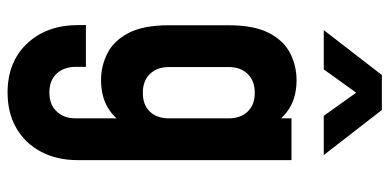

<svg xmlns="http://www.w3.org/2000/svg" viewBox="-274 -546 1003 494"><g transform="rotate(90 227.0 -298.5)"><path d="M217.5 183Q139 183 91.5 132.8Q44 82.5 44 0.5V-18.5H151.5V8Q151.5 38 169 56.8Q186.5 75.5 217.5 75.5Q248.5 75.5 266.2 56.8Q284 38 284 8V-149.5L303 -125Q286.5 -93 257 -75.2Q227.5 -57.5 185.5 -57.5Q149 -57.5 116.8 -73.8Q84.5 -90 64.5 -128Q44.5 -166 44.5 -232V-386Q44.5 -451.5 64.5 -489.8Q84.5 -528 116.8 -544.2Q149 -560.5 185.5 -560.5Q227.5 -560.5 257 -542.8Q286.5 -525 303 -493L284 -468V-547.5H391.5V2Q391.5 56.5 369.8 97.2Q348 138 309 160.5Q270 183 217.5 183ZM218.5 -165Q249.5 -165 266.8 -183.2Q284 -201.5 284 -232V-386Q284 -416 266.8 -434.5Q249.5 -453 218.5 -453Q187 -453 169.5 -434.5Q152 -416 152 -386V-232Q152 -202 169.5 -183.5Q187 -165 218.5 -165ZM57 -630.5 172.5 -780H262.5L378.5 -630.5H277.5L218 -714L158 -630.5Z"/></g></svg>

Font: Mohave Light SemiBold
Style: Regular
Weight: 600
Version: Version 2.003